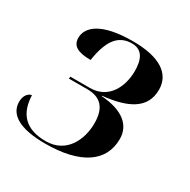

<svg xmlns="http://www.w3.org/2000/svg" viewBox="-130 -670 798 805"><g transform="rotate(30 268.5 -268.0)"><path d="M187 10C356 10 449 -52 449 -163C449 -231 396 -274 293 -281V-283C411 -295 488 -332 488 -424C488 -501 423 -546 292 -546C137 -546 86 -495 86 -444C86 -406 114 -389 177 -389C192 -488 227 -536 293 -536C346 -536 361 -494 361 -441C361 -368 325 -286 233 -286H139L137 -276H226C291 -276 324 -242 324 -167C324 -88 284 0 184 0C84 0 41 -52 38 -138C28 -138 5 -125 5 -88C5 -25 66 10 187 10Z"/></g></svg>

Font: Noto Serif Display SemiBold
Style: Italic
Weight: 600
Italic angle: -12°
Designer: Monotype Design Team
Foundry: Monotype Imaging Inc.
Version: Version 2.009